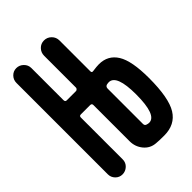

<svg xmlns="http://www.w3.org/2000/svg" viewBox="-217 -827 933 933"><g transform="rotate(-45 250.0 -360.0)"><path d="M315.4 -345.7V-103.5Q315.4 -91.8 325.2 -88.9Q334 -85.9 340.8 -85.9Q393.6 -85.9 393.6 -228.5Q393.6 -363.3 341.8 -364.3Q335.9 -364.3 326.2 -362.3Q315.4 -358.4 315.4 -345.7ZM21.5 -50.8V-678.7Q21.5 -700.2 36.1 -715.3Q50.8 -730.5 71.8 -730.5Q92.8 -730.5 108.4 -715.3Q124 -700.2 124 -678.7V-458Q124 -446.3 134.8 -446.3H198.2Q202.1 -446.3 206.1 -450.2Q210 -454.1 210 -458V-676.8Q210 -699.2 225.1 -714.8Q240.2 -730.5 262.2 -730.5Q284.2 -730.5 299.8 -714.8Q315.4 -699.2 315.4 -676.8V-464.8Q315.4 -454.1 326.2 -456.1Q354.5 -460 369.1 -460Q430.7 -460 462.4 -409.2Q494.1 -358.4 494.1 -240.2Q494.1 -103.5 459 -46.9Q423.8 9.8 348.6 9.8Q311.5 9.8 293 7.8Q256.8 4.9 233.4 -23.4Q210 -51.8 210 -89.8V-338.9Q210 -349.6 198.2 -349.6H134.8Q124 -349.6 124 -338.9V-50.8Q124 -29.3 108.4 -14.6Q92.8 0 71.8 0Q50.8 0 36.1 -15.1Q21.5 -30.3 21.5 -50.8Z"/></g></svg>

Font: Rounded-X Mgen+ 1m medium
Style: Regular
Weight: 500
Designer: [Source Han Sans]
Ryoko NISHIZUKA  (kana & ideographs); Paul D. Hunt (Latin, Greek & Cyrillic); Wenlong ZHANG  (bopomofo
Version: Version 1.059.20150602